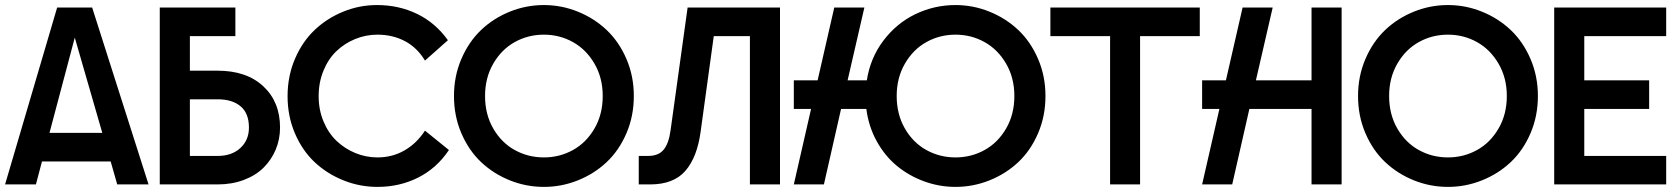

<svg xmlns="http://www.w3.org/2000/svg" viewBox="-25 -730 6635 760"><path d="M-4.9 0 201.2 -700.2H339.8L563 0H439L413.1 -90.8H141.1L117.2 0ZM170.9 -204.1H379.9L271 -581.1Z M607.4 -700.2H906.7V-586.9H726.6V-450.2H836.4Q951.2 -450.2 1017.3 -388.4Q1083.5 -326.7 1083.5 -225.1Q1083.5 -178.7 1066.4 -137.9Q1049.3 -97.2 1018.3 -66.4Q987.3 -35.6 940.2 -17.8Q893.1 0 836.4 0H607.4ZM726.6 -112.8H837.4Q892.1 -112.8 926.3 -144Q960.4 -175.3 960.4 -225.1Q960.4 -281.2 927.5 -309.1Q894.5 -336.9 837.4 -336.9H726.6Z M1469.2 9.8Q1398.4 9.8 1333.7 -16.4Q1269 -42.5 1220.2 -88.4Q1171.4 -134.3 1142.3 -202.4Q1113.3 -270.5 1113.3 -349.1Q1113.3 -428.7 1142.6 -497.1Q1171.9 -565.4 1220.7 -611.6Q1269.5 -657.7 1333.5 -683.8Q1397.5 -710 1467.3 -710Q1553.7 -710 1626 -675Q1698.2 -640.1 1748 -570.8L1657.2 -490.2Q1626 -542 1577.4 -567.4Q1528.8 -592.8 1469.2 -592.8Q1422.9 -592.8 1380.6 -575.4Q1338.4 -558.1 1306.4 -527.3Q1274.4 -496.6 1255.4 -450.2Q1236.3 -403.8 1236.3 -349.1Q1236.3 -295.4 1255.6 -249.3Q1274.9 -203.1 1307.1 -172.4Q1339.4 -141.6 1381.3 -124.3Q1423.3 -106.9 1469.2 -106.9Q1528.3 -106.9 1576.4 -134.8Q1624.5 -162.6 1657.2 -212.9L1752 -136.2Q1704.1 -64.5 1630.6 -27.3Q1557.1 9.8 1469.2 9.8Z M2127.9 9.8Q2057.6 9.8 1993.2 -16.1Q1928.7 -42 1879.6 -88.1Q1830.6 -134.3 1801.3 -202.4Q1772 -270.5 1772 -350.1Q1772 -428.7 1801.3 -496.8Q1830.6 -564.9 1879.4 -611.3Q1928.2 -657.7 1992.9 -683.8Q2057.6 -710 2127.9 -710Q2197.8 -710 2262.5 -683.8Q2327.1 -657.7 2376.2 -611.3Q2425.3 -564.9 2454.6 -496.8Q2483.9 -428.7 2483.9 -350.1Q2483.9 -270.5 2454.6 -202.4Q2425.3 -134.3 2376.2 -88.1Q2327.1 -42 2262.5 -16.1Q2197.8 9.8 2127.9 9.8ZM1895 -350.1Q1895 -277.3 1927.5 -221.2Q1960 -165 2012.7 -136Q2065.4 -106.9 2127.9 -106.9Q2189.9 -106.9 2242.7 -136Q2295.4 -165 2328.1 -221.2Q2360.8 -277.3 2360.8 -350.1Q2360.8 -421.9 2328.1 -478Q2295.4 -534.2 2242.7 -563.5Q2189.9 -592.8 2127.9 -592.8Q2065.4 -592.8 2012.7 -563.5Q1960 -534.2 1927.5 -478Q1895 -421.9 1895 -350.1Z M3062.5 -700.2V0H2943.4V-586.9H2800.3L2748.5 -210Q2734.9 -107.9 2688.2 -54Q2641.6 0 2548.3 0H2503.4V-112.8H2540.5Q2582 -112.8 2602.3 -137.9Q2622.6 -163.1 2629.4 -214.8L2696.8 -700.2Z M3117.2 0 3185.5 -298.8H3117.2V-412.1H3211.4L3277.3 -700.2H3396.5L3330.1 -412.1H3406.2Q3419.9 -500.5 3471.7 -569.1Q3523.4 -637.7 3598.1 -673.8Q3672.9 -710 3757.3 -710Q3827.1 -710 3891.8 -683.8Q3956.5 -657.7 4005.6 -611.3Q4054.7 -564.9 4084 -496.8Q4113.3 -428.7 4113.3 -350.1Q4113.3 -270.5 4084 -202.4Q4054.7 -134.3 4005.6 -88.1Q3956.5 -42 3891.8 -16.1Q3827.1 9.8 3757.3 9.8Q3692.9 9.8 3632.8 -12.2Q3572.8 -34.2 3525.1 -73.5Q3477.5 -112.8 3445.3 -171.1Q3413.1 -229.5 3404.3 -298.8H3304.2L3236.3 0ZM3524.4 -350.1Q3524.4 -277.3 3556.9 -221.2Q3589.4 -165 3642.1 -136Q3694.8 -106.9 3757.3 -106.9Q3819.3 -106.9 3872.1 -136Q3924.8 -165 3957.5 -221.2Q3990.2 -277.3 3990.2 -350.1Q3990.2 -421.9 3957.5 -478Q3924.8 -534.2 3872.1 -563.5Q3819.3 -592.8 3757.3 -592.8Q3694.8 -592.8 3642.1 -563.5Q3589.4 -534.2 3556.9 -478Q3524.4 -421.9 3524.4 -350.1Z M4369.1 0V-586.9H4132.8V-700.2H4724.1V-586.9H4487.8V0Z M5166.5 0V-298.8H4920.4L4852.5 0H4733.4L4801.8 -298.8H4733.4V-412.1H4827.6L4893.6 -700.2H5012.7L4946.3 -412.1H5166.5V-700.2H5285.6V0Z M5706.5 9.8Q5636.2 9.8 5571.8 -16.1Q5507.3 -42 5458.3 -88.1Q5409.2 -134.3 5379.9 -202.4Q5350.6 -270.5 5350.6 -350.1Q5350.6 -428.7 5379.9 -496.8Q5409.2 -564.9 5458 -611.3Q5506.8 -657.7 5571.5 -683.8Q5636.2 -710 5706.5 -710Q5776.4 -710 5841.1 -683.8Q5905.8 -657.7 5954.8 -611.3Q6003.9 -564.9 6033.2 -496.8Q6062.5 -428.7 6062.5 -350.1Q6062.5 -270.5 6033.2 -202.4Q6003.9 -134.3 5954.8 -88.1Q5905.8 -42 5841.1 -16.1Q5776.4 9.8 5706.5 9.8ZM5473.6 -350.1Q5473.6 -277.3 5506.1 -221.2Q5538.6 -165 5591.3 -136Q5644 -106.9 5706.5 -106.9Q5768.6 -106.9 5821.3 -136Q5874 -165 5906.7 -221.2Q5939.5 -277.3 5939.5 -350.1Q5939.5 -421.9 5906.7 -478Q5874 -534.2 5821.3 -563.5Q5768.6 -592.8 5706.5 -592.8Q5644 -592.8 5591.3 -563.5Q5538.6 -534.2 5506.1 -478Q5473.6 -421.9 5473.6 -350.1Z M6127 0V-700.2H6570.3V-586.9H6246.1V-412.1H6502.9V-298.8H6246.1V-112.8H6570.3V0Z"/></svg>

Font: Cakra Normal
Style: Regular
Weight: 400
Designer: Lucia Kollert, Vojtech Kollert
Foundry: OoM Type
Version: Version 1.000;Glyphs 3.1.1 (3148)